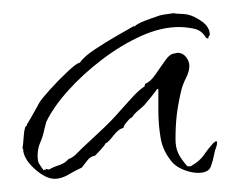

<svg xmlns="http://www.w3.org/2000/svg" viewBox="-20 -272 352 291"><path d="M63 -1Q49 -1 32 -16.5Q15 -32 15 -47H14Q15 -51 16 -66Q17 -81 21 -82V-84Q22 -85 26 -92Q30 -99 34.5 -107Q39 -115 40 -117Q43 -122 56 -136.5Q69 -151 83 -164Q97 -177 101 -177Q107 -186 123.5 -197Q140 -208 157.5 -218Q175 -228 182 -232V-233L183 -232H184Q188 -236 199.5 -240.5Q211 -245 215 -246Q222 -249 229 -250Q236 -251 243 -252Q248 -251 253.5 -251Q259 -251 264 -250Q274 -248 286 -239.5Q298 -231 298 -219Q297 -218 296 -216Q295 -214 296 -213L292 -215Q286 -226 274 -228.5Q262 -231 251 -231Q224 -231 194 -217.5Q164 -204 135 -182Q106 -160 83.5 -135Q61 -110 50 -87L47 -75Q45 -65 41 -56Q37 -47 37 -36Q37 -28 39 -24.5Q41 -21 46 -14L48 -15V-14L50 -16L54 -15Q61 -19 69 -21.5Q77 -24 82 -29L84 -31Q90 -33 95 -38Q100 -43 104 -47Q119 -61 134 -75Q149 -89 162 -104Q169 -112 180 -124Q191 -136 199 -141L200 -145Q208 -148 215.5 -159Q223 -170 230.5 -180.5Q238 -191 245 -191L249 -192Q257 -192 262 -185.5Q267 -179 267 -172Q267 -164 262 -154Q257 -144 255 -136Q250 -115 248 -98.5Q246 -82 246 -61Q246 -48 250.5 -39Q255 -30 264 -20H269Q283 -28 289 -37Q295 -46 304 -56Q305 -56 306 -57Q307 -58 307 -58Q309 -58 309 -56Q309 -52 307.5 -48.5Q306 -45 305 -40Q303 -29 299.5 -19.5Q296 -10 280 -10Q271 -10 260 -14Q249 -18 242 -25Q227 -42 223.5 -62.5Q220 -83 220 -105V-137H218Q214 -131 209 -125Q204 -119 199 -113Q195 -109 189.5 -104.5Q184 -100 180 -94Q178 -94 172.5 -87.5Q167 -81 167 -78Q160 -77 151.5 -66Q143 -55 140 -55Q139 -52 133 -45.5Q127 -39 124 -36Q117 -35 112.5 -29Q108 -23 104 -18Q95 -14 84 -7.5Q73 -1 63 -1Z"/></svg>

Font: Qwitcher Grypen
Style: Regular
Weight: 400
Designer: Robert E. Leuschke
Foundry: Robert E. Leuschke
Version: Version 1.100; ttfautohint (v1.8.3)